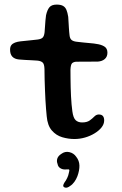

<svg xmlns="http://www.w3.org/2000/svg" viewBox="-20 -610 545 857"><path d="M269.5 227Q261.5 224 262.2 218Q263 212 267.5 205Q274.5 196 280 184.2Q285.5 172.5 287 163Q289 157 289.5 152.2Q290 147.5 287.5 146Q285 145.5 280.5 146Q276 146.5 270 146.5Q258 146.5 248.5 140.2Q239 134 237 122Q232 109.5 235.8 97.8Q239.5 86 253.5 77Q270 64.5 289.5 69Q309 73.5 320 89.5Q334 107 334.5 128.8Q335 150.5 325.5 176.5Q320.5 190 311.8 202Q303 214 293 220Q287.5 224.5 281 226.8Q274.5 229 269.5 227ZM312 10.5Q285 10.5 257.8 2.5Q230.5 -5.5 211.2 -27.8Q192 -50 188.5 -91Q187 -105.5 185.5 -124Q184 -142.5 182.8 -163.8Q181.5 -185 180.8 -207.8Q180 -230.5 179.2 -254.2Q178.5 -278 178.5 -301.5Q178 -324 170.2 -331Q162.5 -338 146.5 -339.5Q137 -340.5 122.2 -341Q107.5 -341.5 92 -342.5Q76.5 -343.5 64.5 -344.5Q45 -346.5 35 -357.2Q25 -368 25 -388Q25 -401.5 30.8 -408.8Q36.5 -416 47.2 -420Q58 -424 71.5 -425.5Q98 -428 115.2 -430Q132.5 -432 147.5 -433.5Q163.5 -435.5 170.2 -442Q177 -448.5 179 -466Q180 -476.5 180.8 -490.5Q181.5 -504.5 182.8 -518.2Q184 -532 185.5 -542Q191 -566.5 201 -578Q211 -589.5 233 -589.5Q251 -589.5 261.2 -583.8Q271.5 -578 276.5 -566Q281.5 -554 284.5 -535Q285.5 -519.5 286.2 -507.5Q287 -495.5 287.5 -485.8Q288 -476 288.8 -468Q289.5 -460 290.5 -452Q292 -437.5 300 -431.2Q308 -425 323.5 -423.5Q337 -422 353.2 -420.2Q369.5 -418.5 384.8 -417.2Q400 -416 410 -414Q430.5 -411.5 445 -403Q459.5 -394.5 459.5 -375Q459.5 -357 448 -346.8Q436.5 -336.5 416.5 -335Q386 -334.5 360 -334.8Q334 -335 319.5 -334.5Q308 -333.5 301.8 -327.8Q295.5 -322 294.5 -298.5Q294.5 -279.5 294.8 -259.5Q295 -239.5 295.5 -219.5Q296 -199.5 297 -180.2Q298 -161 299.5 -144Q301 -127 303 -113Q307 -83.5 317.8 -73.5Q328.5 -63.5 346.5 -63.5Q368 -63.5 380.2 -72.2Q392.5 -81 401.2 -90Q410 -99 421 -99Q433.5 -99 439.2 -92.2Q445 -85.5 445 -72.5Q445 -56 433.2 -41.2Q421.5 -26.5 402.2 -14.8Q383 -3 359.5 3.8Q336 10.5 312 10.5Z"/></svg>

Font: Gluten
Style: Regular
Weight: 400
Designer: Tyler Finck
Foundry: Etcetera Type Company
Version: Version 1.300